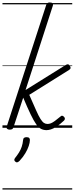

<svg xmlns="http://www.w3.org/2000/svg" viewBox="-20 -1035 605 1555"><path d="M58 15Q46 15 38.5 9Q31 3 34 -9L354 -994Q358 -1006 364.5 -1010.5Q371 -1015 383 -1015Q400 -1015 406 -1008Q412 -1001 408 -989L187 -306L511 -508Q524 -516 532 -514Q540 -512 546 -502Q552 -493 551.5 -484.5Q551 -476 540 -469L217 -267Q251 -190 272 -142.5Q293 -95 308 -71.5Q323 -48 336 -39.5Q349 -31 365 -31Q378 -31 392 -36.5Q406 -42 424.5 -55.5Q443 -69 468 -90Q477 -99 484.5 -97.5Q492 -96 498 -89Q505 -83 505.5 -75Q506 -67 499 -59Q464 -26 437 -9Q410 8 390.5 13.5Q371 19 357 19Q333 19 313 9Q293 -1 273 -29Q253 -57 228 -109Q203 -161 168 -244L89 -4Q86 6 79 10.5Q72 15 58 15ZM105 275Q97 269 96 261.5Q95 254 101 246Q121 221 134.5 199Q148 177 156 153Q164 129 167 99Q168 86 175.5 81Q183 76 195 76Q210 76 216.5 82.5Q223 89 222 101Q222 119 213 146.5Q204 174 185.5 205.5Q167 237 138 268Q130 276 121.5 279Q113 282 105 275ZM0 490H565V500H0ZM0 -20H565V0H0ZM0 -505H565V-500H0ZM0 -1010H565V-1000H0Z"/></svg>

Font: Playwrite MX Guides
Style: Regular
Weight: 400
Designer: Veronika Burian, José Scaglione
Foundry: TypeTogether
Version: Version 1.003